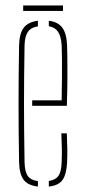

<svg xmlns="http://www.w3.org/2000/svg" viewBox="-20 -680 310 704"><path d="M50 -85Q49 -138.5 48.5 -192.2Q48 -246 48 -299.5Q48 -353 48.5 -406.8Q49 -460.5 50 -514Q51 -557 67 -578.2Q83 -599.5 119 -604V-583.5Q93.5 -579.5 82.2 -563Q71 -546.5 70 -514Q69 -450.5 68.5 -399.2Q68 -348 68 -300.2Q68 -252.5 68.5 -200.8Q69 -149 70 -85Q71 -50 82.2 -34.5Q93.5 -19 119 -16V4Q82 0 66.5 -21.2Q51 -42.5 50 -85ZM159 4V-16.5Q183.5 -20 194.2 -35.2Q205 -50.5 206 -85Q207 -107.5 206.8 -133.2Q206.5 -159 205 -191H225Q226.5 -159 226.8 -133Q227 -107 226 -85Q224 -42.5 210 -21.2Q196 0 159 4ZM98 -292V-312H206Q207 -356.5 207.2 -395.5Q207.5 -434.5 207.2 -464.8Q207 -495 206 -514Q204 -546.5 193.2 -563Q182.5 -579.5 159 -584V-604Q193 -599.5 208.5 -578.5Q224 -557.5 226 -514Q226.5 -496 227 -465Q227.5 -434 227.2 -390.5Q227 -347 225 -292ZM65 -660H211V-640H65Z"/></svg>

Font: Big Shoulders Stencil Display Thin Thin
Style: Regular
Weight: 250
Version: Version 2.001